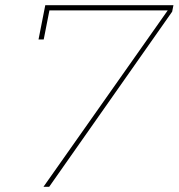

<svg xmlns="http://www.w3.org/2000/svg" viewBox="-20 -720 688 740"><path d="M154.5 -700H648.5L643.5 -675L169.5 0H147.5L626.5 -680H170.5L148.5 -568H128.5Z"/></svg>

Font: Argentum Sans Thin
Style: Italic
Weight: 100
Italic angle: -11°
Designer: Julieta Ulanovsky (font), Cristiano Sobral (main changes and remaster)
Foundry: Julieta Ulanovsky (font), Cristiano Sobral (main changes and remaster)
Version: Version 2.007;June 15, 2022;FontCreator 14.0.0.2814 64-bit; 